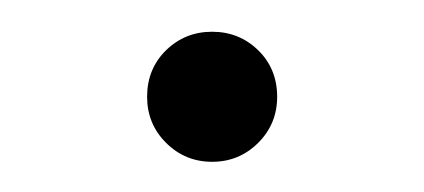

<svg xmlns="http://www.w3.org/2000/svg" viewBox="-20 -430 274 124"><path d="M117 -325.5Q99.5 -325.5 87.2 -337.8Q75 -350 75 -367.5Q75 -385.5 87.2 -397.5Q99.5 -409.5 117 -409.5Q134.5 -409.5 146.8 -397.5Q159 -385.5 159 -367.5Q159 -350 146.8 -337.8Q134.5 -325.5 117 -325.5Z"/></svg>

Font: Epilogue ExtraLight
Style: Regular
Weight: 250
Designer: Tyler Finck
Foundry: Etcetera Type Co
Version: Version 2.112